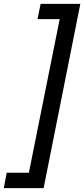

<svg xmlns="http://www.w3.org/2000/svg" viewBox="-69 -832 438 998"><path d="M-49.3 146 -34.2 65.9H81.1L241.2 -732.4H126L142.1 -812H348.6L157.7 146Z"/></svg>

Font: Reddit Sans SemiBold
Style: Italic
Weight: 600
Italic angle: -11.25°
Designer: Stephen Hutchings
Version: Version 1.013